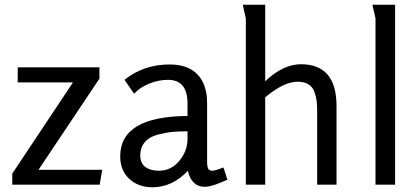

<svg xmlns="http://www.w3.org/2000/svg" viewBox="-20 -782 1777 813"><path d="M402 0H32V-47L289 -433H55V-497H401V-449L143 -63H413Z M926 -73 943 -21Q936 -18 920.5 -11.5Q905 -5 895.5 -1.5Q886 2 872 5.5Q858 9 847 9Q818 9 799.5 -10Q781 -29 776 -59Q709 11 626 11Q566 11 527.5 -24.5Q489 -60 489 -120Q489 -289 774 -291V-344Q774 -444 691 -444Q652 -444 612 -428Q572 -412 548 -385L507 -444Q588 -509 698 -509Q776 -509 816.5 -466.5Q857 -424 857 -345V-97Q857 -77 861.5 -68Q866 -59 879 -59Q891 -59 926 -73ZM774 -194V-226Q737 -226 710.5 -223.5Q684 -221 648.5 -212Q613 -203 593.5 -180.5Q574 -158 574 -123Q574 -91 595.5 -75Q617 -59 653 -59Q704 -59 739 -100.5Q774 -142 774 -194Z M1405 0H1323V-306Q1323 -335 1321 -353Q1319 -371 1311.5 -392.5Q1304 -414 1286 -425Q1268 -436 1240 -436Q1182 -436 1103 -370V0H1021V-703Q1021 -704 1018 -717.5Q1015 -731 1011.5 -745.5Q1008 -760 1008 -762H1103V-438Q1179 -510 1254 -510Q1405 -510 1405 -333Z M1653 0H1570V-704Q1570 -705 1567 -718Q1564 -731 1560.5 -745.5Q1557 -760 1557 -762H1653Z"/></svg>

Font: Rosario
Style: Regular
Weight: 400
Designer: Hector Gatti
Foundry: Omnibus-Type
Version: Version 1.004